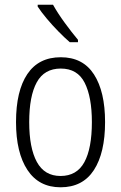

<svg xmlns="http://www.w3.org/2000/svg" viewBox="-20 -785 514 815"><path d="M426 -267Q426 -136 378.5 -63Q331 10 237 10Q145 10 96.5 -63.5Q48 -137 48 -267Q48 -399 96 -470.5Q144 -542 238 -542Q332 -542 379 -469Q426 -396 426 -267ZM104 -267Q104 -157 136.5 -97.5Q169 -38 237 -38Q306 -38 338 -96.5Q370 -155 370 -267Q370 -373 339.5 -433.5Q309 -494 238 -494Q168 -494 136 -435.5Q104 -377 104 -267ZM205 -765Q225 -729 255 -688Q285 -647 311 -616V-606H276Q254 -625 228 -651.5Q202 -678 178.5 -706Q155 -734 140 -757V-765Z"/></svg>

Font: Noto Sans Condensed Light
Style: Regular
Weight: 300
Width: 3
Designer: Monotype Design Team
Foundry: Monotype Imaging Inc.
Version: Version 2.013; ttfautohint (v1.8.4.7-5d5b)